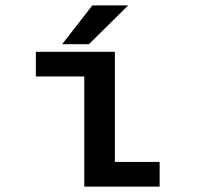

<svg xmlns="http://www.w3.org/2000/svg" viewBox="-20 -692 750 712"><path d="M406 -91.5H572V0H292.5V-408.5H113V-500H406ZM210.5 -528 322.5 -672H455.5L309.5 -528Z"/></svg>

Font: League Mono Medium
Style: Regular
Weight: 500
Width: 6
Designer: Tyler Finck
Foundry: The League of Moveable Type / Tyler Finck
Version: Version 2.300;RELEASE